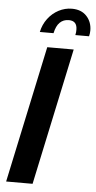

<svg xmlns="http://www.w3.org/2000/svg" viewBox="-61 -954 497 991"><g transform="rotate(5 187.5 -459.0)"><path d="M161 -709H298L147 0H10ZM116 -784Q124 -823 147 -853.5Q170 -884 202.5 -901Q235 -918 271 -918Q320 -918 347.5 -888Q375 -858 375 -814Q375 -807 374 -799.5Q373 -792 371 -784H300Q302 -792 302.5 -799Q303 -806 303 -812Q303 -858 260 -858Q232 -858 213.5 -840Q195 -822 187 -784Z"/></g></svg>

Font: Raleway Thin
Style: Bold Italic
Weight: 700
Italic angle: -12°
Version: Version 4.026